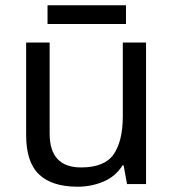

<svg xmlns="http://www.w3.org/2000/svg" viewBox="-20 -697 658 727"><path d="M533 -536V0H461L448 -71H444Q418 -29 372 -9.5Q326 10 274 10Q177 10 128 -36.5Q79 -83 79 -185V-536H168V-191Q168 -63 287 -63Q376 -63 410.5 -113Q445 -163 445 -257V-536ZM457 -677V-606H160V-677Z"/></svg>

Font: Noto Sans Test
Style: Regular
Weight: 400
Version: Version 1.002; ttfautohint (v1.8.4.7-5d5b)